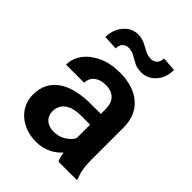

<svg xmlns="http://www.w3.org/2000/svg" viewBox="-217 -854 970 970"><g transform="rotate(45 268.5 -368.5)"><path d="M499.5 0V-8.3C485.8 -35.2 479 -74.2 479 -124.5V-355C479 -477.1 390.6 -538.1 270.5 -538.1C225.6 -538.1 186.5 -530.3 153.3 -515.1C86.9 -484.4 48.8 -432.1 48.8 -373.5H178.2C178.2 -414.6 210.9 -443.4 263.2 -443.4C321.8 -443.4 349.1 -409.2 349.1 -356V-321.8H280.3C122.1 -321.8 37.1 -258.8 37.1 -147.9C37.1 -57.1 113.8 9.8 216.3 9.8C280.3 9.8 324.7 -17.6 354 -50.8C357.4 -29.8 361.8 -12.7 368.2 0ZM242.7 -89.4C195.3 -89.4 166.5 -118.7 166.5 -158.2C166.5 -210.4 205.1 -245.1 286.6 -245.1H349.1V-148.4C341.3 -133.3 328.1 -120.1 309.6 -107.9C291 -95.7 268.6 -89.4 242.7 -89.4ZM377 -745.6C377 -715.8 357.4 -696.8 333.5 -696.8C317.4 -696.8 302.2 -700.2 288.6 -707.5C261.2 -721.7 235.4 -739.7 200.2 -739.7C168.5 -739.7 142.6 -727.5 122.1 -702.6C101.1 -677.7 90.8 -647.9 90.8 -612.8L168 -608.9C168 -639.6 186.5 -657.7 210.4 -657.7C227.5 -657.7 242.2 -654.3 254.4 -647C266.6 -639.6 279.3 -632.8 292.5 -625.5C305.7 -618.2 323.2 -614.3 344.2 -614.3C376 -614.3 401.9 -626.5 422.9 -650.9C443.4 -674.8 453.6 -704.6 453.6 -740.2Z"/></g></svg>

Font: Vazirmatn SemiBold
Style: Regular
Weight: 600
Designer: Saber Rastikerdar
Foundry: Saber Rastikerdar
Version: Version 33.003